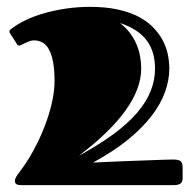

<svg xmlns="http://www.w3.org/2000/svg" viewBox="-20 -537 550 557"><path d="M42 0Q32.7 0 28.1 -2.4Q23.4 -4.9 23.4 -12.7Q23.4 -18.1 27.1 -24.2Q30.8 -30.3 36.1 -37.1Q58.1 -65.9 76.7 -99.9Q95.2 -133.8 108.9 -168.9Q122.6 -204.1 130.4 -238.3Q138.2 -272.5 138.2 -301.8Q138.2 -335.4 133.8 -357.9Q129.4 -380.4 121.6 -394.3Q113.8 -408.2 102.5 -414.1Q91.3 -419.9 78.1 -419.9Q72.3 -419.9 65.7 -417.5Q59.1 -415 53.2 -412.4Q47.4 -409.7 42.7 -407.2Q38.1 -404.8 35.6 -404.8Q31.2 -404.8 29.8 -408.2L8.8 -440.9Q7.3 -442.9 7.3 -445.3Q7.3 -447.8 8.5 -449.2Q9.8 -450.7 10.7 -451.7Q29.8 -466.8 55.4 -479Q81.1 -491.2 111.1 -499.5Q141.1 -507.8 174.1 -512.5Q207 -517.1 241.2 -517.1Q285.6 -517.1 320.1 -509.8Q354.5 -502.4 379.9 -489.5Q405.3 -476.6 422.9 -459Q440.4 -441.4 451.2 -421.6Q461.9 -401.9 466.6 -380.4Q471.2 -358.9 471.2 -337.9Q471.2 -304.7 458.7 -270Q446.3 -235.4 419.7 -200.7Q393.1 -166 351.1 -131.8Q309.1 -97.7 250 -65.4Q287.1 -67.4 325.7 -68.8Q364.3 -70.3 397 -71.5Q429.7 -72.8 452.9 -73.5Q476.1 -74.2 482.4 -74.2Q497.6 -74.2 503.7 -69.6Q509.8 -64.9 509.8 -52.7V-19.5Q509.8 -16.6 509 -13.2Q508.3 -9.8 505.9 -6.8Q503.4 -3.9 498.5 -2Q493.7 0 485.4 0ZM328.1 -470.2Q345.2 -457 356.9 -441.4Q368.7 -425.8 376 -408.4Q383.3 -391.1 386.5 -373.3Q389.6 -355.5 389.6 -337.9Q389.6 -279.8 344.2 -216.6Q298.8 -153.3 208.5 -85Q267.6 -117.2 309.6 -148.2Q351.6 -179.2 378.2 -210.4Q404.8 -241.7 417.2 -273.2Q429.7 -304.7 429.7 -337.9Q429.7 -359.9 424.6 -379.9Q419.4 -399.9 407.5 -417Q395.5 -434.1 376 -447.5Q356.4 -460.9 328.1 -470.2Z"/></svg>

Font: Fascinate Inline
Style: Regular
Weight: 900
Designer: Astigmatic (AOETI)
Foundry: Astigmatic (AOETI)
Version: Version 1.000